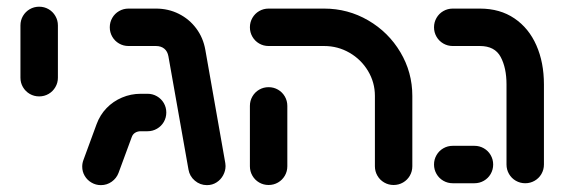

<svg xmlns="http://www.w3.org/2000/svg" viewBox="-20 -544 1676 570"><path d="M40.7 -313.3V-468.5Q40.7 -483.7 48.1 -496.5Q55.6 -509.3 68.3 -516.7Q81.1 -524.1 96.3 -524.1Q111.5 -524.1 124.3 -516.7Q137 -509.3 144.4 -496.5Q151.9 -483.7 151.9 -468.5V-313.3Q151.9 -298.1 144.4 -285.4Q137 -272.6 124.3 -265.2Q111.5 -257.8 96.3 -257.8Q81.1 -257.8 68.3 -265.2Q55.6 -272.6 48.1 -285.4Q40.7 -298.1 40.7 -313.3Z M539.6 -40.4 480 -376.7Q477.4 -391.5 467.8 -399.4Q458.1 -407.4 443 -407.4H361.5Q346.3 -407.4 333.5 -414.8Q320.7 -422.2 313.3 -435Q305.9 -447.8 305.9 -463Q305.9 -478.1 313.3 -490.9Q320.7 -503.7 333.5 -511.1Q346.3 -518.5 361.5 -518.5H443Q479.6 -518.5 510.7 -503Q541.9 -487.4 562.6 -459.6Q583.3 -431.9 589.6 -395.9L648.9 -59.6Q649.6 -53.7 649.6 -51.1Q649.6 -37 642.6 -23.9Q635.6 -10.7 623 -2.6Q610.4 5.6 594.4 5.6Q574.1 5.6 558.5 -7.6Q543 -20.7 539.6 -40.4ZM224.1 -49.3Q224.1 -59.6 227.8 -69.3L266.7 -175.2Q276.7 -202.6 296.3 -223Q315.9 -243.3 342.2 -254.4Q368.5 -265.6 397.8 -265.6H418.1Q433.3 -265.6 446.1 -258.1Q458.9 -250.7 466.3 -238Q473.7 -225.2 473.7 -210Q473.7 -194.8 466.3 -182Q458.9 -169.3 446.1 -161.9Q433.3 -154.4 418.1 -154.4H397.8Q388.5 -154.4 381.3 -150Q374.1 -145.6 371.1 -137L331.9 -30.7Q325.9 -14.8 311.7 -4.6Q297.4 5.6 279.6 5.6Q264.4 5.6 251.7 -1.9Q238.9 -9.3 231.5 -21.9Q224.1 -34.4 224.1 -49.3Z M721.9 -50.4V-229.6Q721.9 -244.8 729.3 -257.6Q736.7 -270.4 749.4 -277.8Q762.2 -285.2 777.4 -285.2Q792.6 -285.2 805.4 -277.8Q818.1 -270.4 825.6 -257.6Q833 -244.8 833 -229.6V-50.4Q833 -35.2 825.6 -22.4Q818.1 -9.6 805.4 -2.2Q792.6 5.2 777.4 5.2Q762.2 5.2 749.4 -2.2Q736.7 -9.6 729.3 -22.4Q721.9 -35.2 721.9 -50.4ZM1148.5 5.2Q1133.3 5.2 1120.6 -2.2Q1107.8 -9.6 1100.4 -22.4Q1093 -35.2 1093 -50.4V-259.3Q1093 -299.3 1072.6 -333.3Q1052.2 -367.4 1017.6 -387.4Q983 -407.4 942.2 -407.4H777.4Q762.2 -407.4 749.4 -414.8Q736.7 -422.2 729.3 -435Q721.9 -447.8 721.9 -463Q721.9 -478.1 729.3 -490.9Q736.7 -503.7 749.4 -511.1Q762.2 -518.5 777.4 -518.5H942.2Q1013 -518.5 1073.1 -483.5Q1133.3 -448.5 1168.7 -388.9Q1204.1 -329.3 1204.1 -259.3V-50.4Q1204.1 -35.2 1196.7 -22.4Q1189.3 -9.6 1176.5 -2.2Q1163.7 5.2 1148.5 5.2Z M1483.7 -55.6V-293.3Q1483.7 -342.6 1466.3 -375Q1448.9 -407.4 1404.8 -407.4H1324.1Q1308.9 -407.4 1296.1 -414.8Q1283.3 -422.2 1275.9 -435Q1268.5 -447.8 1268.5 -463Q1268.5 -478.1 1275.9 -490.9Q1283.3 -503.7 1296.1 -511.1Q1308.9 -518.5 1324.1 -518.5H1404.8Q1464.4 -518.5 1507.2 -489.4Q1550 -460.4 1572.4 -409.4Q1594.8 -358.5 1594.8 -293.3V-55.6Q1594.8 -40.4 1587.4 -27.6Q1580 -14.8 1567.2 -7.4Q1554.4 0 1539.3 0Q1524.1 0 1511.3 -7.4Q1498.5 -14.8 1491.1 -27.6Q1483.7 -40.4 1483.7 -55.6ZM1268.5 -55.6Q1268.5 -70.7 1275.9 -83.5Q1283.3 -96.3 1296.1 -103.7Q1308.9 -111.1 1324.1 -111.1H1388.5Q1403.7 -111.1 1416.5 -103.7Q1429.3 -96.3 1436.7 -83.5Q1444.1 -70.7 1444.1 -55.6Q1444.1 -40.4 1436.7 -27.6Q1429.3 -14.8 1416.5 -7.4Q1403.7 0 1388.5 0H1324.1Q1308.9 0 1296.1 -7.4Q1283.3 -14.8 1275.9 -27.6Q1268.5 -40.4 1268.5 -55.6Z"/></svg>

Font: 26F Galaxy Hebrew Black
Style: Regular
Weight: 900
Designer: C₂₉H₂₅N₃O₅
Version: Version 1.000